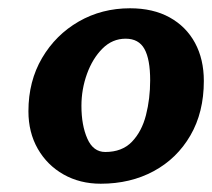

<svg xmlns="http://www.w3.org/2000/svg" viewBox="-20 -796 513 464"><path d="M223.5 -352Q173.2 -352 133.6 -374.4Q94 -396.8 71.3 -436.4Q48.7 -476 48.7 -527.2Q48.7 -599.8 81.7 -655.9Q114.7 -712 170.3 -744Q226 -776 294.2 -776Q350 -776 390 -753.9Q429.9 -731.8 451.3 -692.3Q472.6 -652.8 472.6 -600.4Q472.6 -524.6 440.2 -468.8Q407.9 -412.9 351.5 -382.4Q295.2 -352 223.5 -352ZM234.4 -428.7Q275.1 -428.7 298.9 -453.5Q322.7 -478.3 332.8 -517.9Q342.9 -557.4 342.9 -601.9Q342.9 -652.8 329.1 -677.6Q315.3 -702.5 283.6 -702.5Q251.5 -702.5 227.6 -678.6Q203.7 -654.7 190.2 -617.4Q176.8 -580.2 176.8 -540.2Q176.8 -493.2 191.1 -460.9Q205.3 -428.7 234.4 -428.7Z"/></svg>

Font: Merriweather Sans Variable Regular
Style: Italic
Weight: 300
Italic angle: -8°
Designer: Eben Sorkin
Foundry: Eben Sorkin
Version: Version 2.001